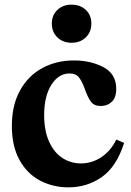

<svg xmlns="http://www.w3.org/2000/svg" viewBox="-20 -796 563 826"><path d="M298 -536Q370 -536 425 -507Q480 -478 480 -414Q480 -376 461 -358Q442 -340 414 -340Q385 -340 371.5 -358Q358 -376 346 -410Q334 -444 320.5 -462Q307 -480 279 -480Q232 -480 201 -431Q170 -382 170 -301Q170 -233 191.5 -186Q213 -139 249 -116Q285 -93 328 -93Q375 -93 415.5 -119.5Q456 -146 480 -195H482L514 -181Q481 -78 417.5 -34Q354 10 275 10Q208 10 152.5 -19Q97 -48 64 -107.5Q31 -167 31 -254Q31 -344 66.5 -407.5Q102 -471 162.5 -503.5Q223 -536 298 -536ZM203 -695Q203 -731 227 -753.5Q251 -776 288 -776Q325 -776 349 -753.5Q373 -731 373 -695Q373 -658 349 -635Q325 -612 288 -612Q251 -612 227 -635Q203 -658 203 -695Z"/></svg>

Font: Minipax
Style: Bold
Weight: 600
Designer: Raphaël Ronot, Igor Stepanchenko (Cyrillic)
Foundry: steppetype
Version: Version 1.002